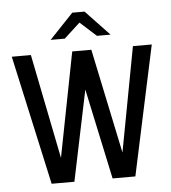

<svg xmlns="http://www.w3.org/2000/svg" viewBox="-49 -687 652 731"><g transform="rotate(-5 277.5 -321.0)"><path d="M119 0 10 -495H83L163 -95L241 -495H314L398 -95L473 -495H545L439 0H352L278 -346L206 0ZM163 -546 254 -642H301L392 -546H340L278 -602L217 -546Z"/></g></svg>

Font: Alumni Sans Thin Medium
Style: Regular
Weight: 500
Version: Version 1.018